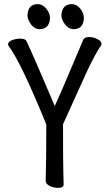

<svg xmlns="http://www.w3.org/2000/svg" viewBox="-20 -894 540 929"><path d="M337 -753Q312 -753 294.5 -776Q277 -799 277 -820Q280 -874 328 -874Q351 -874 368.5 -852Q386 -830 386 -806Q383 -753 337 -753ZM172 -753Q147 -753 130 -776Q113 -799 113 -820Q115 -874 163 -874Q186 -874 204 -852Q222 -830 222 -806Q222 -806 222 -805Q218 -753 172 -753ZM260 15Q243 15 223 7Q201 -3 201 -19Q204 -108 204 -292Q81 -593 24 -668Q19 -675 19 -679Q19 -693 41 -701Q59 -707 76 -707Q102 -707 107 -697Q139 -631 245 -381Q275 -446 330 -577Q360 -646 369 -669Q378 -692 383 -702Q390 -715 410.5 -715Q431 -715 451 -705Q471 -695 471 -683V-682L470 -676Q446 -643 401 -549L285 -293Q285 -95 286.5 -60Q288 -25 288 -1Q288 15 260 15Z"/></svg>

Font: Moon Stars Kai HW
Style: Bold
Weight: 700
Designer: GuiWonder
Version: Version 1.101